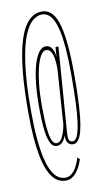

<svg xmlns="http://www.w3.org/2000/svg" viewBox="-76 -691 398 714"><g transform="rotate(-10 122.5 -333.5)"><path d="M114 -16Q101 -16 88.8 -21.5Q76.5 -27 66 -39.8Q55.5 -52.5 47 -73.2Q38.5 -94 32.5 -124.5Q26.5 -155 23.2 -196Q20 -237 20 -290Q20 -378.5 26.2 -441.2Q32.5 -504 43.5 -544.8Q54.5 -585.5 69 -608.8Q83.5 -632 100.2 -641.5Q117 -651 134.5 -651Q152.5 -651 167 -639.5Q181.5 -628 191.8 -599.8Q202 -571.5 207.5 -522Q213 -472.5 213 -397Q213 -349.5 211.5 -310Q210 -270.5 206.8 -239.8Q203.5 -209 198 -187.8Q192.5 -166.5 184 -155.5Q175.5 -144.5 164 -144.5Q156.5 -144.5 151.2 -147.8Q146 -151 143 -156.2Q140 -161.5 139 -168.5Q138 -175.5 138.5 -183Q135.5 -174 131 -166.2Q126.5 -158.5 119.8 -153.8Q113 -149 102.5 -149Q89.5 -149 81.5 -162.8Q73.5 -176.5 69.5 -199.2Q65.5 -222 64.2 -250Q63 -278 63 -307Q63 -354.5 67.5 -393.8Q72 -433 80.2 -461.5Q88.5 -490 100.2 -505.5Q112 -521 126 -521Q138 -521 145.2 -513.2Q152.5 -505.5 155.8 -494.8Q159 -484 159 -474L162 -512H173L149 -193Q148 -180.5 148.8 -172.2Q149.5 -164 153.2 -159.8Q157 -155.5 165 -155.5Q175.5 -155.5 182.5 -172.5Q189.5 -189.5 194 -221.5Q198.5 -253.5 200.2 -298.8Q202 -344 202 -400Q202 -457 198.8 -498.2Q195.5 -539.5 189.2 -567Q183 -594.5 174.5 -610.5Q166 -626.5 155.5 -633.2Q145 -640 132.5 -640Q116 -640 98.2 -626Q80.5 -612 65.2 -575Q50 -538 40.5 -470.2Q31 -402.5 31 -295Q31 -233 35.2 -187.5Q39.5 -142 47 -111Q54.5 -80 65 -61.5Q75.5 -43 87.8 -35Q100 -27 114 -27Q128 -27 138.2 -35.8Q148.5 -44.5 155.2 -56.5Q162 -68.5 165.8 -79Q169.5 -89.5 170 -93L179 -86Q177.5 -81 173 -69.5Q168.5 -58 160.5 -45.8Q152.5 -33.5 141 -24.8Q129.5 -16 114 -16ZM104.5 -159Q119 -159 128.5 -181.2Q138 -203.5 141 -226L155 -431Q155 -454 152 -471Q149 -488 142.2 -497.5Q135.5 -507 125 -507Q114.5 -507 105.2 -492.2Q96 -477.5 89 -450.8Q82 -424 78 -387.5Q74 -351 74 -308Q74 -282 75 -255.8Q76 -229.5 79 -207.5Q82 -185.5 88.2 -172.2Q94.5 -159 104.5 -159Z"/></g></svg>

Font: Anybody UltraCondensed Thin
Style: Regular
Weight: 100
Width: 1
Designer: Tyler Finck
Foundry: Etcetera Type Company
Version: Version 1.110